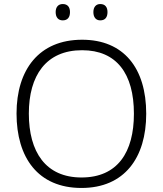

<svg xmlns="http://www.w3.org/2000/svg" viewBox="-20 -1015 808 952"><path d="M256 -955C256 -929 269 -914 291 -914C315 -914 327 -929 327 -955C327 -980 315 -995 291 -995C269 -995 256 -980 256 -955ZM443 -955C443 -929 456 -914 477 -914C501 -914 513 -929 513 -955C513 -980 501 -995 477 -995C456 -995 443 -980 443 -955ZM705 -451C705 -678 593 -818 387 -818C173 -818 62 -669 62 -452C62 -234 168 -83 384 -83C597 -83 705 -233 705 -451ZM123 -452C123 -640 208 -766 387 -766C558 -766 644 -650 644 -451C644 -260 563 -135 384 -135C206 -135 123 -262 123 -452Z"/></svg>

Font: Noto Sans Telugu UI Light
Style: Regular
Weight: 300
Designer: Jelle Bosma - Monotype Design Team
Foundry: Monotype Imaging Inc.
Version: Version 2.005